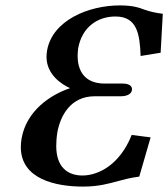

<svg xmlns="http://www.w3.org/2000/svg" viewBox="-20 -678 622 710"><path d="M423 -658C309 -658 174 -604 154 -491C153 -483 152 -475 152 -468C152 -402 208 -366 239 -352C165 -327 78.3 -268 60 -167C58 -156 57 -145 57 -134C57 -16 185 12 287 12C345 12 382 1 419 -9C439 -14 458 -20 495 -25L537 -170L467 -179C423 -68 343 -29 285 -29C230 -29 188 -60 188 -138C188 -153 189 -169 192 -188C203 -250 241 -322 330 -322H426C451 -322 466 -331 468 -345V-349C468 -360 457 -369 434 -369H367C287 -369 267 -424 267 -471C267 -480 268 -490 269 -499C283 -578 341 -617 407 -617C487 -617 497 -552 500 -471L574 -483L582 -627C550 -631 533 -636 515 -642C494 -650 471 -658 423 -658Z"/></svg>

Font: Linux Libertine O
Style: Bold Italic
Weight: 700
Italic angle: -11.5°
Designer: Philipp H. Poll
Foundry: Philipp H. Poll
Version: Version 4.1.0